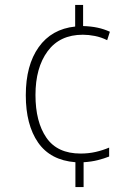

<svg xmlns="http://www.w3.org/2000/svg" viewBox="-20 -744 553 774"><path d="M315 -639Q347 -638 373 -632.5Q399 -627 423 -616L412 -582Q388 -594 362.5 -599Q337 -604 314 -604Q221 -604 172 -537.5Q123 -471 123 -361Q123 -253 167 -189Q211 -125 305 -125Q337 -125 365.5 -131.5Q394 -138 420 -149V-113Q400 -105 374.5 -98.5Q349 -92 317 -90V10H284V-90Q183 -98 133.5 -169.5Q84 -241 84 -360Q84 -481 136 -554Q188 -627 283 -637V-724H315Z"/></svg>

Font: Noto Sans Armenian SemiCondensed ExtraLight
Style: Regular
Weight: 200
Width: 4
Designer: Monotype Design Team
Foundry: Monotype Imaging Inc.
Version: Version 2.008; ttfautohint (v1.8.4.7-5d5b)